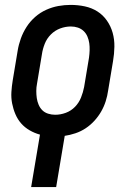

<svg xmlns="http://www.w3.org/2000/svg" viewBox="-20 -548 540 783"><path d="M107 215 143 1Q121 -5 101 -16.5Q81 -28 66.5 -44.5Q52 -61 43 -82Q34 -103 29.5 -126Q25 -149 26.5 -173Q28 -197 32 -221L52 -341Q56 -366 65 -391Q74 -416 88.5 -438.5Q103 -461 123.5 -479Q144 -497 168.5 -508Q193 -519 218 -523.5Q243 -528 268 -528Q298 -528 326 -522Q354 -516 377 -501.5Q400 -487 416 -464Q432 -441 439.5 -414Q447 -387 446.5 -357.5Q446 -328 441 -299L421 -179Q418 -157 411 -135Q404 -113 392.5 -93Q381 -73 365 -55.5Q349 -38 329.5 -25Q310 -12 287.5 -4.5Q265 3 244 6L209 215ZM205 -80Q227 -80 248.5 -88Q270 -96 286 -112.5Q302 -129 310.5 -150.5Q319 -172 323 -193L343 -313Q345 -328 345.5 -343Q346 -358 344 -372Q342 -386 336.5 -399Q331 -412 321 -421.5Q311 -431 297.5 -435.5Q284 -440 269 -440Q247 -440 225.5 -432Q204 -424 187.5 -407.5Q171 -391 162.5 -369.5Q154 -348 151 -327L131 -207Q128 -192 128 -177Q128 -162 130 -148Q132 -134 137.5 -121Q143 -108 152.5 -98.5Q162 -89 176 -84.5Q190 -80 205 -80Z"/></svg>

Font: Iosevka Term Curly SmBd Obl
Style: Regular
Weight: 600
Italic angle: -9°
Designer: Belleve Invis
Foundry: Belleve Invis
Version: Version 32.3.0